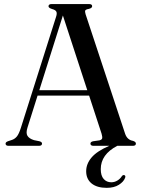

<svg xmlns="http://www.w3.org/2000/svg" viewBox="-20 -720 702 948"><path d="M187.5 -11Q187.5 0 172 0H22.5Q7.5 0 7.5 -11Q7.5 -18 19 -22.5L40 -29.5Q54 -34.5 63.8 -46.8Q73.5 -59 83 -88.5L257 -637.5Q262.5 -654 258.2 -662.5Q254 -671 237 -675.5Q219.5 -681 219.5 -689Q219.5 -700 235.5 -700H419.5Q435 -700 435 -689.5Q435 -680 418.5 -676Q403.5 -673.5 401 -668.2Q398.5 -663 402.5 -650L597.5 -60.5Q607.5 -29.5 636.5 -24.5Q651 -20 651 -11Q651 0 635.5 0H559Q477.5 42.5 477.5 115Q477.5 147.5 492 163.8Q506.5 180 529.5 180Q545.5 180 559.5 171.5Q573.5 163 581.5 150Q587 143 593 144.5Q602 147 597.5 158.5Q590.5 177.5 566.8 192.5Q543 207.5 507 207.5Q459 207.5 432.2 185.8Q405.5 164 405.5 125.5Q405.5 89 432.2 57.5Q459 26 519.5 0H442Q426.5 0 426.5 -11Q426.5 -19.5 439.5 -22.5L471 -27Q483 -30 484.5 -37.2Q486 -44.5 481.5 -60L420 -248H165.5L116 -91Q107 -63.5 115.5 -49.5Q124 -35.5 148 -28L175 -22.5Q187.5 -19 187.5 -11ZM174 -274.5H411L290.5 -643.5Z"/></svg>

Font: Fraunces 72pt
Style: Regular
Weight: 400
Version: Version 1.000;[0bf87f6ff]